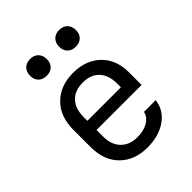

<svg xmlns="http://www.w3.org/2000/svg" viewBox="-219 -902 1037 1037"><g transform="rotate(-45 300.0 -383.5)"><path d="M300 10Q203 10 143.5 -48.5Q84 -107 84 -210V-340Q84 -443 143.5 -501.5Q203 -560 300 -560Q365 -560 413.5 -534Q462 -508 489 -461Q516 -414 516 -350V-252H172V-200Q172 -139 207 -103.5Q242 -68 300 -68Q350 -68 382.5 -87.5Q415 -107 422 -140H512Q503 -71 445 -30.5Q387 10 300 10ZM172 -322H428V-350Q428 -415 394.5 -450.5Q361 -486 300 -486Q239 -486 205.5 -450.5Q172 -415 172 -350ZM411 -649Q382 -649 364.5 -666Q347 -683 347 -712Q347 -742 364.5 -759.5Q382 -777 411 -777Q440 -777 457.5 -759.5Q475 -742 475 -712Q475 -683 457.5 -666Q440 -649 411 -649ZM189 -649Q160 -649 142.5 -666Q125 -683 125 -712Q125 -742 142.5 -759.5Q160 -777 189 -777Q218 -777 235.5 -759.5Q253 -742 253 -712Q253 -683 235.5 -666Q218 -649 189 -649Z"/></g></svg>

Font: JetBrainsMono NFM
Style: Regular
Weight: 400
Monospace: yes
Designer: Philipp Nurullin, Konstantin Bulenkov
Foundry: JetBrains
Version: Version 2.304; ttfautohint (v1.8.4.7-5d5b);Nerd Fonts 3.3.0